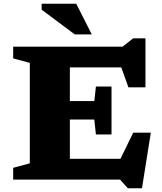

<svg xmlns="http://www.w3.org/2000/svg" viewBox="-20 -955 861 1021"><path d="M50 0V-62.5L138.5 -86.5V-620.5L50 -644.5V-707H632L688 -751H753.5V-490.5H663L625 -596.5H351.5V-417.5H481.5L490 -495H573V-240H490L481.5 -319.5H351.5V-110.5H620.5L688.5 -249.5H782L735 46H659.5L618.5 0ZM468 -772H377.5L201.5 -903.5V-935H385.5Z"/></svg>

Font: Newsreader 6pt
Style: Bold
Weight: 700
Designer: Hugues Gentile
Foundry: Production Type
Version: Version 1.003; ttfautohint (v1.8.3)